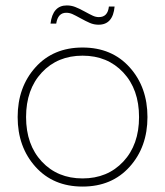

<svg xmlns="http://www.w3.org/2000/svg" viewBox="-20 -677 608 707"><path d="M284 10Q176 10 110.5 -63Q45 -136 45 -246Q45 -356 110.5 -429Q176 -502 284 -502Q392 -502 457.5 -429Q523 -356 523 -246Q523 -136 457.5 -63Q392 10 284 10ZM284 -20Q376 -20 434 -82Q492 -144 492 -246Q492 -348 434 -410Q376 -472 284 -472Q192 -472 134 -410Q76 -348 76 -246Q76 -144 134 -82Q192 -20 284 -20ZM343 -586Q326 -586 311 -592.5Q296 -599 277 -609.5Q258 -620 247 -625Q236 -630 224 -630Q193 -630 187 -590H166Q174 -657 226 -657Q242 -657 256.5 -651.5Q271 -646 291 -635Q311 -624 322 -619Q333 -614 344 -614Q377 -614 381 -653H402Q396 -586 343 -586Z"/></svg>

Font: YamahaIndonesia935. App Thin
Style: Regular
Weight: 100
Designer: Dalton Maag Ltd
Foundry: Dalton Maag Ltd
Version: Version 1.002